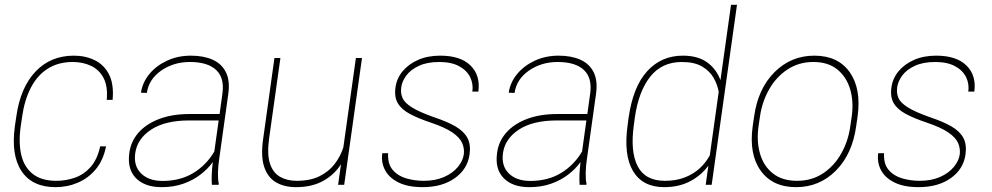

<svg xmlns="http://www.w3.org/2000/svg" viewBox="-20 -770 4134 800"><path d="M397.5 -160.2H421.9Q410.6 -103 379.6 -65.4Q348.6 -27.8 304.7 -9Q260.7 9.8 211.4 9.8Q114.3 9.8 69.8 -56.9Q25.4 -123.5 42 -244.1L47.9 -284.2Q64.9 -405.3 127.9 -471.7Q190.9 -538.1 287.6 -538.1Q336.4 -538.1 375.5 -518.8Q414.6 -499.5 434.8 -458.7Q455.1 -418 449.2 -354H424.8Q429.7 -410.2 411.6 -444.8Q393.6 -479.5 359.4 -495.6Q325.2 -511.7 283.7 -511.7Q222.2 -511.7 178.5 -483.6Q134.8 -455.6 108.4 -404.3Q82 -353 72.3 -284.2L66.4 -244.1Q56.6 -174.8 68.8 -123.8Q81.1 -72.8 117.2 -44.7Q153.3 -16.6 215.3 -16.6Q254.9 -16.6 292.5 -29.8Q330.1 -43 357.9 -74.5Q385.7 -106 397.5 -160.2Z M893.1 -106.4Q888.7 -78.1 888.2 -49.8Q887.7 -21.5 891.6 -4.4L891.1 0H862.8Q859.9 -40.5 866.7 -94.7Q846.2 -66.4 815.4 -42.7Q784.7 -19 744.1 -4.6Q703.6 9.8 653.3 9.8Q583 9.8 546.1 -28.1Q509.3 -65.9 519 -133.8Q525.4 -181.2 557.1 -217.3Q588.9 -253.4 643.1 -274.2Q697.3 -294.9 770 -294.9H895L906.7 -379.4Q916 -445.3 880.6 -478.5Q845.2 -511.7 771.5 -511.7Q703.1 -511.7 651.6 -475.8Q600.1 -439.9 591.8 -382.8L567.4 -383.8Q573.7 -426.8 602.5 -461.7Q631.3 -496.6 676.3 -517.3Q721.2 -538.1 775.4 -538.1Q827.6 -538.1 865.5 -521.5Q903.3 -504.9 921.1 -469.5Q939 -434.1 931.2 -378.4ZM657.2 -16.1Q730.5 -16.1 784.9 -48.8Q839.4 -81.5 873 -138.7L891.1 -268.1H767.6Q668 -268.1 609.9 -230Q551.8 -191.9 543.5 -131.8Q536.1 -78.6 567.9 -47.4Q599.6 -16.1 657.2 -16.1Z M1462.9 -528.3H1488.3L1414.1 0H1388.7L1400.9 -85.9Q1372.6 -41.5 1325.9 -15.9Q1279.3 9.8 1213.4 9.8Q1164.6 9.8 1130.1 -10.3Q1095.7 -30.3 1080.8 -74.7Q1065.9 -119.1 1076.7 -192.9L1123.5 -528.3H1148.4L1101.1 -191.9Q1092.3 -127.4 1104.7 -88.9Q1117.2 -50.3 1146.7 -33.4Q1176.3 -16.6 1216.3 -16.6Q1272.5 -16.6 1311 -35.6Q1349.6 -54.7 1374 -86.2Q1398.4 -117.7 1410.6 -155.8Z M1775.9 -258.8Q1723.1 -276.4 1688 -295.2Q1652.8 -314 1637.5 -340.1Q1622.1 -366.2 1627.9 -405.8Q1632.8 -442.9 1657.2 -472.7Q1681.6 -502.4 1721.7 -520.3Q1761.7 -538.1 1814.5 -538.1Q1898.9 -538.1 1940.7 -496.8Q1982.4 -455.6 1973.1 -388.2H1948.2Q1952.6 -420.9 1938.7 -449Q1924.8 -477.1 1892.6 -494.4Q1860.4 -511.7 1810.5 -511.7Q1759.8 -511.7 1725.6 -495.8Q1691.4 -480 1673.3 -455.8Q1655.3 -431.6 1651.9 -406.7Q1648.4 -381.8 1657.2 -361.6Q1666 -341.3 1696.8 -322.3Q1727.5 -303.2 1788.1 -281.7Q1842.3 -263.7 1877.2 -243.7Q1912.1 -223.6 1927.2 -196Q1942.4 -168.5 1936.5 -126.5Q1928.2 -65.4 1875.2 -27.8Q1822.3 9.8 1741.2 9.8Q1680.2 9.8 1640.9 -9.5Q1601.6 -28.8 1584.5 -61Q1567.4 -93.3 1572.8 -131.8H1597.2Q1594.7 -86.9 1616.5 -61.8Q1638.2 -36.6 1673.3 -26.6Q1708.5 -16.6 1745.1 -16.6Q1794.4 -16.6 1830.6 -32.7Q1866.7 -48.8 1887.7 -74.2Q1908.7 -99.6 1912.6 -127Q1915.5 -150.9 1905.8 -173.8Q1896 -196.8 1865 -218Q1834 -239.3 1775.9 -258.8Z M2425.3 -106.4Q2420.9 -78.1 2420.4 -49.8Q2419.9 -21.5 2423.8 -4.4L2423.3 0H2395Q2392.1 -40.5 2398.9 -94.7Q2378.4 -66.4 2347.7 -42.7Q2316.9 -19 2276.4 -4.6Q2235.8 9.8 2185.5 9.8Q2115.2 9.8 2078.4 -28.1Q2041.5 -65.9 2051.3 -133.8Q2057.6 -181.2 2089.4 -217.3Q2121.1 -253.4 2175.3 -274.2Q2229.5 -294.9 2302.2 -294.9H2427.2L2439 -379.4Q2448.2 -445.3 2412.8 -478.5Q2377.4 -511.7 2303.7 -511.7Q2235.4 -511.7 2183.8 -475.8Q2132.3 -439.9 2124 -382.8L2099.6 -383.8Q2106 -426.8 2134.8 -461.7Q2163.6 -496.6 2208.5 -517.3Q2253.4 -538.1 2307.6 -538.1Q2359.9 -538.1 2397.7 -521.5Q2435.5 -504.9 2453.4 -469.5Q2471.2 -434.1 2463.4 -378.4ZM2189.5 -16.1Q2262.7 -16.1 2317.1 -48.8Q2371.6 -81.5 2405.3 -138.7L2423.3 -268.1H2299.8Q2200.2 -268.1 2142.1 -230Q2084 -191.9 2075.7 -131.8Q2068.4 -78.6 2100.1 -47.4Q2131.8 -16.1 2189.5 -16.1Z M3025.9 -750H3050.8L2945.3 0H2920.4L2931.6 -80.1Q2903.3 -40.5 2856.7 -15.4Q2810.1 9.8 2747.6 9.8Q2657.7 9.8 2617.7 -57.1Q2577.6 -124 2595.2 -249.5L2599.1 -279.3Q2617.7 -409.2 2676.8 -473.6Q2735.8 -538.1 2825.2 -538.1Q2887.7 -538.1 2926.3 -510.3Q2964.8 -482.4 2981.9 -436ZM2750.5 -16.6Q2796.9 -16.6 2832.8 -30.5Q2868.7 -44.4 2894.8 -68.1Q2920.9 -91.8 2937.5 -122.6L2974.6 -387.2Q2969.7 -417 2953.6 -445.3Q2937.5 -473.6 2905.8 -492.7Q2874 -511.7 2820.8 -511.7Q2737.8 -511.7 2689.2 -450.4Q2640.6 -389.2 2625 -279.3L2621.1 -249.5Q2605.5 -139.2 2636.7 -77.9Q2668 -16.6 2750.5 -16.6Z M3122.1 -284.2Q3138.2 -400.4 3207 -469.2Q3275.9 -538.1 3373 -538.1Q3471.7 -538.1 3520.5 -469.2Q3569.3 -400.4 3553.2 -284.2L3547.4 -244.1Q3531.2 -127.9 3462.9 -59.1Q3394.5 9.8 3296.9 9.8Q3198.7 9.8 3149.4 -59.1Q3100.1 -127.9 3116.2 -244.1ZM3140.6 -244.1Q3131.8 -181.6 3146.7 -129.9Q3161.6 -78.1 3200.4 -47.4Q3239.3 -16.6 3300.8 -16.6Q3362.3 -16.6 3408.9 -47.4Q3455.6 -78.1 3484.9 -129.9Q3514.2 -181.6 3522.9 -244.1L3528.8 -284.2Q3537.6 -345.7 3522.5 -397.5Q3507.3 -449.2 3469 -480.5Q3430.7 -511.7 3369.1 -511.7Q3308.1 -511.7 3261 -480.5Q3213.9 -449.2 3184.6 -397.5Q3155.3 -345.7 3146.5 -284.2Z M3842.3 -258.8Q3789.6 -276.4 3754.4 -295.2Q3719.2 -314 3703.9 -340.1Q3688.5 -366.2 3694.3 -405.8Q3699.2 -442.9 3723.6 -472.7Q3748 -502.4 3788.1 -520.3Q3828.1 -538.1 3880.9 -538.1Q3965.3 -538.1 4007.1 -496.8Q4048.8 -455.6 4039.6 -388.2H4014.6Q4019 -420.9 4005.1 -449Q3991.2 -477.1 3959 -494.4Q3926.8 -511.7 3877 -511.7Q3826.2 -511.7 3792 -495.8Q3757.8 -480 3739.7 -455.8Q3721.7 -431.6 3718.3 -406.7Q3714.8 -381.8 3723.6 -361.6Q3732.4 -341.3 3763.2 -322.3Q3793.9 -303.2 3854.5 -281.7Q3908.7 -263.7 3943.6 -243.7Q3978.5 -223.6 3993.7 -196Q4008.8 -168.5 4002.9 -126.5Q3994.6 -65.4 3941.7 -27.8Q3888.7 9.8 3807.6 9.8Q3746.6 9.8 3707.3 -9.5Q3668 -28.8 3650.9 -61Q3633.8 -93.3 3639.2 -131.8H3663.6Q3661.1 -86.9 3682.9 -61.8Q3704.6 -36.6 3739.7 -26.6Q3774.9 -16.6 3811.5 -16.6Q3860.8 -16.6 3897 -32.7Q3933.1 -48.8 3954.1 -74.2Q3975.1 -99.6 3979 -127Q3981.9 -150.9 3972.2 -173.8Q3962.4 -196.8 3931.4 -218Q3900.4 -239.3 3842.3 -258.8Z"/></svg>

Font: Robert Sans Thin
Style: Italic
Weight: 100
Italic angle: -8°
Designer: Christian Robertson (extended by Adam Twardoch)
Foundry: Google
Version: Version 12.135;April 2, 2019;FontCreator 11.5.0.2425 64-bit;